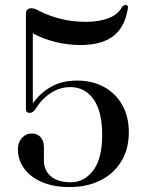

<svg xmlns="http://www.w3.org/2000/svg" viewBox="-20 -746 580 778"><path d="M52.5 -141.5Q52.5 -169 68.8 -187Q85 -205 109 -205Q132 -205 145 -189.8Q158 -174.5 158 -149V-93.5Q158 -56 186 -31.8Q214 -7.5 267.5 -7.5Q321.5 -7.5 357.8 -55.5Q394 -103.5 394 -199Q394 -295 359 -344Q324 -393 265 -393Q221 -393 184 -368Q147 -343 121.5 -300.5Q111 -288.5 100.5 -288.5Q85 -288.5 85 -304V-690.5Q85 -712.5 107.5 -712.5Q114 -712.5 121.2 -710Q128.5 -707.5 141.5 -700.5Q180 -681 227 -669.2Q274 -657.5 328.5 -657.5Q382.5 -657.5 421.2 -673Q460 -688.5 474.5 -718Q484 -728 492.5 -725.5Q500.5 -723.5 498 -711Q485.5 -634 437.8 -598.8Q390 -563.5 307 -563.5Q254 -563.5 203.5 -576.2Q153 -589 113 -611V-327.5Q145 -371.5 189 -395.5Q233 -419.5 291.5 -419.5Q355 -419.5 402.2 -393.2Q449.5 -367 475.8 -320Q502 -273 502 -211Q502 -142.5 471.8 -92.5Q441.5 -42.5 387.2 -15.2Q333 12 261.5 12Q196.5 12 149.5 -8.5Q102.5 -29 77.5 -63.8Q52.5 -98.5 52.5 -141.5Z"/></svg>

Font: Fraunces 72pt
Style: Regular
Weight: 400
Version: Version 1.000;[0bf87f6ff]